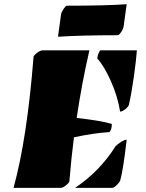

<svg xmlns="http://www.w3.org/2000/svg" viewBox="-20 -908 706 928"><path d="M350.6 -337.9Q466.8 -325.2 520.5 -309.1Q520.5 -282.2 509.3 -269.5Q429.2 -264.6 337.4 -244.1Q324.2 -141.6 315.4 -32.2Q315.4 -25.9 299.8 -12.9Q284.2 0 272.9 0H45.4Q110.8 -236.8 142.1 -632.8Q142.1 -639.2 158.2 -651.9Q174.3 -664.6 185.5 -664.6H412.1Q375 -503.4 350.6 -337.9ZM560.5 -368.7Q548.8 -442.4 516.1 -515.6Q483.4 -588.9 450.2 -625.5Q452.6 -648.9 464.4 -664.6H641.6Q638.2 -617.2 627 -537.4Q615.7 -457.5 603 -401.4Q601.1 -393.1 586.4 -380.9Q571.8 -368.7 560.5 -368.7ZM538.1 -200.7Q543.5 -207.5 562.5 -220.2Q581.5 -232.9 592.3 -232.9Q575.7 -87.9 561 -35.2Q556.6 -25.4 543.5 -12.7Q530.3 0 522 0H342.8Q462.9 -80.6 538.1 -200.7ZM549.3 -737.8Q376 -737.8 260.3 -730.5L274.9 -837.4Q276.9 -849.6 287.1 -864.7Q297.4 -879.9 303.2 -880.4Q492.7 -880.4 592.3 -887.7L577.6 -780.8Q575.7 -768.1 565.4 -752.9Q555.2 -737.8 549.3 -737.8Z"/></svg>

Font: Emblema One
Style: Regular
Weight: 400
Designer: Riccardo De Franceschi
Foundry: Riccardo De Franceschi
Version: Version 1.003